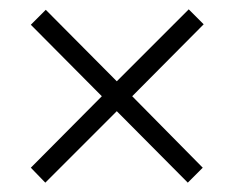

<svg xmlns="http://www.w3.org/2000/svg" viewBox="-20 -559 501 411"><path d="M384 -539 416 -507 263 -353 414 -200 382 -168 230 -321 77 -168 46 -200 198 -353 46 -506 78 -538 230 -385Z"/></svg>

Font: Noto Sans Myanmar UI Condensed Light
Style: Regular
Weight: 300
Width: 3
Designer: Monotype Design Team
Foundry: Monotype Imaging Inc.
Version: Version 2.103; ttfautohint (v1.8.4.7-5d5b)